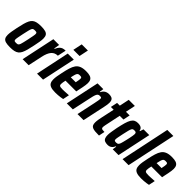

<svg xmlns="http://www.w3.org/2000/svg" viewBox="150 -1732 2729 2729"><g transform="rotate(45 1514.5 -367.5)"><path d="M159 8Q104 8 72 -1Q40 -10 26 -32.5Q12 -55 12 -94Q12 -123 18.5 -163Q25 -203 36 -255Q49 -318 61.5 -363Q74 -408 89 -438Q104 -468 126 -485.5Q148 -503 181 -510.5Q214 -518 262 -518Q317 -518 349.5 -508.5Q382 -499 395.5 -476.5Q409 -454 409 -415Q409 -386 402.5 -346.5Q396 -307 385 -255Q372 -192 360 -147Q348 -102 333 -72Q318 -42 296 -24.5Q274 -7 240.5 0.5Q207 8 159 8ZM177 -97Q193 -97 203 -99.5Q213 -102 220.5 -110.5Q228 -119 234 -136Q240 -153 246.5 -182Q253 -211 263 -255Q273 -305 279 -335Q285 -365 285 -382Q285 -396 280.5 -402.5Q276 -409 267.5 -411Q259 -413 244 -413Q224 -413 212.5 -409Q201 -405 193.5 -389.5Q186 -374 178 -342.5Q170 -311 158 -255Q148 -205 142 -175Q136 -145 136 -128Q136 -115 140 -108Q144 -101 153.5 -99Q163 -97 177 -97Z M407 0 515 -510H631L617 -425H625Q641 -462 659 -482Q677 -502 700.5 -510Q724 -518 754 -518L726 -389Q697 -389 673 -379Q649 -369 630.5 -348Q612 -327 597.5 -293Q583 -259 573 -210L528 0Z M823 -604 852 -743H976L947 -604ZM697 0 804 -510H926L818 0Z M1070 8Q1012 8 978.5 -4Q945 -16 931.5 -41.5Q918 -67 918 -106Q918 -135 924 -172Q930 -209 940 -254Q954 -322 969 -371.5Q984 -421 1006.5 -453.5Q1029 -486 1067.5 -502Q1106 -518 1166 -518Q1219 -518 1248.5 -507.5Q1278 -497 1291 -474.5Q1304 -452 1304 -416Q1304 -397 1300.5 -372.5Q1297 -348 1291.5 -319Q1286 -290 1278 -255L1270 -215H1054Q1048 -188 1045 -169Q1042 -150 1042 -136Q1042 -119 1049 -110.5Q1056 -102 1072.5 -99.5Q1089 -97 1117 -97Q1129 -97 1149 -98Q1169 -99 1191.5 -100.5Q1214 -102 1235 -103L1215 -7Q1198 -3 1173.5 0.5Q1149 4 1122.5 6Q1096 8 1070 8ZM1073 -302H1173L1175 -315Q1180 -339 1182.5 -355.5Q1185 -372 1185 -383Q1185 -396 1181 -402.5Q1177 -409 1168.5 -411Q1160 -413 1147 -413Q1130 -413 1119.5 -409.5Q1109 -406 1101.5 -395Q1094 -384 1087.5 -362Q1081 -340 1073 -302Z M1295 0 1403 -510H1519L1510 -448H1518Q1531 -475 1548 -490Q1565 -505 1585.5 -511.5Q1606 -518 1626 -518Q1661 -518 1681 -509Q1701 -500 1709.5 -482Q1718 -464 1718 -434Q1718 -416 1714.5 -391.5Q1711 -367 1704 -336L1632 0H1510L1570 -281Q1579 -322 1582.5 -345.5Q1586 -369 1587 -382Q1587 -394 1583.5 -399.5Q1580 -405 1572 -406.5Q1564 -408 1552 -408Q1534 -408 1522.5 -400.5Q1511 -393 1502.5 -374.5Q1494 -356 1486.5 -325Q1479 -294 1469 -246L1416 0Z M1942 0Q1896 0 1863 -3Q1830 -6 1809.5 -15.5Q1789 -25 1780 -43.5Q1771 -62 1771 -93Q1771 -106 1772.5 -122.5Q1774 -139 1777.5 -158.5Q1781 -178 1786 -201L1830 -407H1774L1796 -510H1851L1882 -658H2005L1974 -510H2048L2027 -407H1952L1903 -174Q1901 -164 1899.5 -155Q1898 -146 1897 -138Q1896 -130 1896 -124Q1896 -110 1902 -102.5Q1908 -95 1922.5 -93Q1937 -91 1961 -91Z M2122 8Q2088 8 2066 -1Q2044 -10 2033.5 -32.5Q2023 -55 2023 -93Q2023 -122 2029.5 -162Q2036 -202 2046 -256Q2062 -331 2076.5 -381.5Q2091 -432 2109 -462Q2127 -492 2151 -505Q2175 -518 2209 -518Q2238 -518 2257.5 -511.5Q2277 -505 2288 -490.5Q2299 -476 2302 -455H2309L2327 -510H2443L2335 0H2218L2227 -61H2219Q2208 -34 2191.5 -18.5Q2175 -3 2157 2.5Q2139 8 2122 8ZM2184 -101Q2197 -101 2207.5 -104.5Q2218 -108 2225.5 -118Q2233 -128 2239 -145Q2243 -157 2249 -180Q2255 -203 2261.5 -231Q2268 -259 2274 -287Q2280 -315 2283.5 -338Q2287 -361 2287 -372Q2287 -394 2278 -401Q2269 -408 2249 -408Q2233 -408 2222.5 -404.5Q2212 -401 2204 -386.5Q2196 -372 2188 -341Q2180 -310 2168 -255Q2158 -205 2152 -176Q2146 -147 2146 -131Q2146 -118 2150 -111.5Q2154 -105 2162.5 -103Q2171 -101 2184 -101Z M2416 0 2572 -743H2694L2537 0Z M2795 8Q2737 8 2703.5 -4Q2670 -16 2656.5 -41.5Q2643 -67 2643 -106Q2643 -135 2649 -172Q2655 -209 2665 -254Q2679 -322 2694 -371.5Q2709 -421 2731.5 -453.5Q2754 -486 2792.5 -502Q2831 -518 2891 -518Q2944 -518 2973.5 -507.5Q3003 -497 3016 -474.5Q3029 -452 3029 -416Q3029 -397 3025.5 -372.5Q3022 -348 3016.5 -319Q3011 -290 3003 -255L2995 -215H2779Q2773 -188 2770 -169Q2767 -150 2767 -136Q2767 -119 2774 -110.5Q2781 -102 2797.5 -99.5Q2814 -97 2842 -97Q2854 -97 2874 -98Q2894 -99 2916.5 -100.5Q2939 -102 2960 -103L2940 -7Q2923 -3 2898.5 0.5Q2874 4 2847.5 6Q2821 8 2795 8ZM2798 -302H2898L2900 -315Q2905 -339 2907.5 -355.5Q2910 -372 2910 -383Q2910 -396 2906 -402.5Q2902 -409 2893.5 -411Q2885 -413 2872 -413Q2855 -413 2844.5 -409.5Q2834 -406 2826.5 -395Q2819 -384 2812.5 -362Q2806 -340 2798 -302Z"/></g></svg>

Font: Saira Condensed
Style: Bold Italic
Weight: 700
Width: 3
Italic angle: -12°
Designer: Hector Gatti with collaboration of the Omnibus-Type team
Foundry: Omnibus-Type
Version: Version 1.101